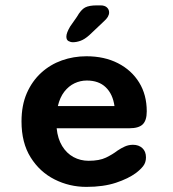

<svg xmlns="http://www.w3.org/2000/svg" viewBox="-20 -702 659 732"><path d="M309.5 10.5Q244.5 10.5 188 -18Q131.5 -46.5 96.8 -102Q62 -157.5 62 -239Q62 -300.5 82.2 -346.8Q102.5 -393 137 -424.5Q171.5 -456 216 -471.8Q260.5 -487.5 309.5 -487.5Q378 -487.5 429.8 -461Q481.5 -434.5 510.5 -387.5Q539.5 -340.5 539.5 -277.5Q539.5 -243 524.2 -228Q509 -213 473 -213H196Q200 -173 217 -145.2Q234 -117.5 260.2 -103.2Q286.5 -89 318 -89Q359 -89 384.2 -101.2Q409.5 -113.5 427.5 -127.5Q441.5 -137 456 -143.5Q470.5 -150 487 -150Q509 -150 522.8 -137.2Q536.5 -124.5 536.5 -102Q536.5 -82.5 526 -69Q515.5 -55.5 499 -43Q469.5 -21 421.8 -5.2Q374 10.5 309.5 10.5ZM200.5 -297.5H416.5Q410 -343.5 383.2 -369.2Q356.5 -395 311 -395Q286.5 -395 264.2 -384.5Q242 -374 225.2 -352.5Q208.5 -331 200.5 -297.5ZM258 -541Q249 -541 241 -545.5Q233 -550 233 -562.5Q233 -576.5 247.5 -601L273 -637.5Q289 -665.5 304.5 -673.5Q320 -681.5 349 -681.5H363.5Q379 -681.5 387.5 -673.8Q396 -666 396 -654.5Q396 -638 376.5 -621L320.5 -568Q302.5 -552 287 -546.5Q271.5 -541 258 -541Z"/></svg>

Font: Sono Monospace SemiBold
Style: Regular
Weight: 600
Designer: Tyler Finck
Foundry: Tyler Finck
Version: Version 2.112